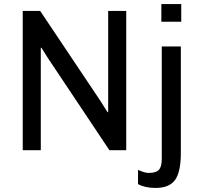

<svg xmlns="http://www.w3.org/2000/svg" viewBox="-20 -740 994 946"><path d="M873 -720V-633H775V-720ZM178 -686 470 -250 510 -187 513 -188V-686H602V0H519L216 -454L184 -505L181 -504V0H92V-686ZM871 -511V15Q871 106 843 146Q815 186 746 186Q694 186 660 167V97Q693 112 712 112Q749 112 763 96.5Q777 81 777 44V-511Z"/></svg>

Font: Chivo
Style: Regular
Weight: 400
Designer: Hector Gatti
Foundry: Omnibus-Type
Version: Version 1.007;PS 001.007;hotconv 1.0.88;makeotf.lib2.5.64775